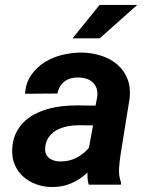

<svg xmlns="http://www.w3.org/2000/svg" viewBox="-20 -753 627 783"><path d="M341.8 0Q337.9 -12.7 337.2 -24.7Q336.4 -36.6 336.9 -49.3Q306.2 -20.5 269.8 -5.1Q233.4 10.3 190.4 9.8Q157.2 9.3 127.2 -1.7Q97.2 -12.7 75 -32.5Q52.7 -52.2 40.5 -80.6Q28.3 -108.9 29.8 -144Q31.2 -179.2 43.2 -206.1Q55.2 -232.9 74.7 -252.9Q94.2 -272.9 119.6 -286.4Q145 -299.8 173.8 -308.1Q202.6 -316.4 233.2 -319.8Q263.7 -323.2 293.5 -323.2L369.6 -322.3L376 -355Q378.9 -374 374.8 -389.2Q370.6 -404.3 360.6 -414.8Q350.6 -425.3 335.4 -430.9Q320.3 -436.5 301.3 -437Q267.1 -438 244.1 -421.6Q221.2 -405.3 214.4 -371.6L82 -370.6Q85 -414.6 106.9 -446.5Q128.9 -478.5 162.1 -499.3Q195.3 -520 235.6 -529.5Q275.9 -539.1 315.4 -538.6Q356.9 -537.6 394 -525.4Q431.2 -513.2 458.3 -490Q485.4 -466.8 499.3 -432.6Q513.2 -398.4 508.8 -353L472.2 -126Q467.8 -97.2 465.6 -67.1Q463.4 -37.1 473.6 -8.8L473.1 0ZM225.1 -94.7Q259.8 -93.8 290.3 -108.9Q320.8 -124 342.8 -150.4L359.4 -241.7L299.3 -242.2Q277.3 -242.2 254.9 -237.8Q232.4 -233.4 213.4 -223.4Q194.3 -213.4 181.2 -196.8Q168 -180.2 164.6 -154.8Q162.6 -139.6 166.5 -128.4Q170.4 -117.2 178.7 -109.9Q187 -102.5 199 -98.6Q210.9 -94.7 225.1 -94.7ZM386.2 -732.9H539.6L386.7 -596.7H275.9Z"/></svg>

Font: TypoPRO Roboto Mono
Style: Bold Italic
Weight: 700
Designer: Google
Version: Version 2.000986; 2015; ttfautohint (v1.3)